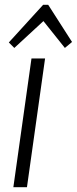

<svg xmlns="http://www.w3.org/2000/svg" viewBox="-20 -785 322 805"><path d="M169 -540 93 0H36L112 -540ZM17 -607 161 -765H182L282 -609L252 -584L157 -703H169L40 -584Z"/></svg>

Font: Pathway Extreme Condensed Thin
Style: Italic
Weight: 250
Width: 3
Italic angle: -8°
Version: Version 1.001;gftools[0.9.26]